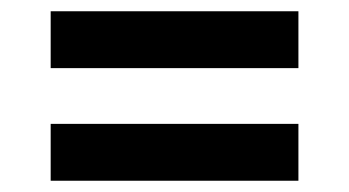

<svg xmlns="http://www.w3.org/2000/svg" viewBox="-20 -485 620 341"><path d="M510 -364V-465H70V-364ZM510 -164V-265H70V-164Z"/></svg>

Font: Play
Style: Bold
Weight: 700
Designer: Jonas Hecksher
Foundry: Jonas Hecksher, Playtypeª, e-types AS
Version: Version 1.002